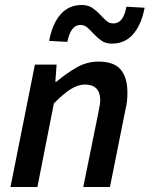

<svg xmlns="http://www.w3.org/2000/svg" viewBox="-20 -750 600 770"><path d="M429 -575Q404 -575 387.5 -586.5Q371 -598 357.5 -612.5Q344 -627 331.5 -638.5Q319 -650 302 -650Q264 -650 250 -582L177 -586Q190 -655 223 -692.5Q256 -730 308 -730Q333 -730 350 -718.5Q367 -707 380 -693Q393 -679 405.5 -667.5Q418 -656 435 -656Q475 -656 487 -723L560 -719Q547 -651 514 -613Q481 -575 429 -575ZM22 0 120 -491H207L202 -422H206Q245 -455 286.5 -479Q328 -503 375 -503Q437 -503 464 -471Q491 -439 491 -379Q491 -362 489.5 -346Q488 -330 483 -310L421 0H314L374 -296Q377 -313 379.5 -325Q382 -337 382 -348Q382 -411 320 -411Q294 -411 264.5 -393Q235 -375 196 -335L130 0Z"/></svg>

Font: TypoPRO Source Sans Pro
Style: Italic
Weight: 600
Italic angle: -11°
Designer: Paul D. Hunt
Foundry: Adobe Systems Incorporated
Version: Version 1.075;PS 2.000;hotconv 1.0.86;makeotf.lib2.5.63406